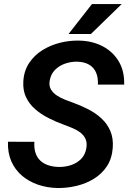

<svg xmlns="http://www.w3.org/2000/svg" viewBox="-20 -922 636 952"><path d="M408.2 -188Q412.6 -215.3 403.6 -234.1Q394.5 -252.9 377 -265.9Q359.4 -278.8 337.4 -287.8Q315.4 -296.9 293.9 -304.7Q256.3 -318.4 220.2 -336.7Q184.1 -355 154.8 -380.4Q125.5 -405.8 109.1 -439.9Q92.8 -474.1 95.7 -520Q99.1 -571.8 124.8 -610.1Q150.4 -648.4 190.4 -673.3Q230.5 -698.2 277.6 -710Q324.7 -721.7 371.1 -720.7Q436.5 -719.7 488 -693.1Q539.6 -666.5 568.6 -617.9Q597.7 -569.3 595.7 -502.4H465.3Q467.3 -537.1 456.3 -562.3Q445.3 -587.4 421.9 -601.3Q398.4 -615.2 362.8 -616.2Q331.5 -616.7 302.2 -606.4Q272.9 -596.2 252 -574.7Q231 -553.2 226.1 -520Q222.2 -495.6 232.9 -478Q243.7 -460.4 262.5 -448.2Q281.2 -436 303 -427.5Q324.7 -418.9 342.8 -412.6Q382.3 -398.4 418.9 -379.4Q455.6 -360.4 483.9 -334Q512.2 -307.6 527.3 -272Q542.5 -236.3 539.1 -189Q535.2 -136.2 510.3 -98.1Q485.4 -60.1 446 -35.9Q406.7 -11.7 360.1 -0.5Q313.5 10.7 266.1 10.3Q214.4 9.3 168.9 -6.1Q123.5 -21.5 89.1 -50.8Q54.7 -80.1 36.1 -122.3Q17.6 -164.6 19.5 -219.2L150.4 -218.8Q148.4 -188 155.8 -164.8Q163.1 -141.6 179.2 -126.2Q195.3 -110.8 218.8 -102.8Q242.2 -94.7 272.5 -94.2Q303.7 -93.8 332.8 -103.5Q361.8 -113.3 382.3 -134Q402.8 -154.8 408.2 -188ZM319.8 -753.4 436 -901.9H583.5L430.7 -753.4Z"/></svg>

Font: Roboto SemiBold
Style: Italic
Weight: 600
Designer: Christian Robertson
Foundry: Google
Version: Version 3.009; 2024